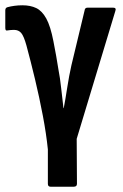

<svg xmlns="http://www.w3.org/2000/svg" viewBox="-20 -521 464 726"><path d="M171 185Q161 185 161 174V44Q155 -15 142 -83.5Q129 -152 112.5 -221Q96 -290 80 -349Q70 -385 60 -396.5Q50 -408 33 -408Q27 -408 21 -407.5Q15 -407 9 -406Q0 -403 0 -415V-482Q0 -492 9 -494Q20 -497 34.5 -499Q49 -501 65 -501Q95 -501 117 -490.5Q139 -480 155 -451Q171 -422 182 -365Q188 -335 192.5 -309Q197 -283 201 -258Q207 -228 211.5 -186Q216 -144 220 -112H221Q227 -143 234 -188.5Q241 -234 250 -274L300 -482Q301 -492 311 -492H408Q421 -492 416 -479L270 4L271 174Q271 185 259 185Z"/></svg>

Font: Sofia Sans Condensed
Style: Bold
Weight: 700
Designer: Botio Nikoltchev, Ani Petrova
Foundry: lettersoup
Version: Version 4.101; ttfautohint (v1.8.4.7-5d5b)